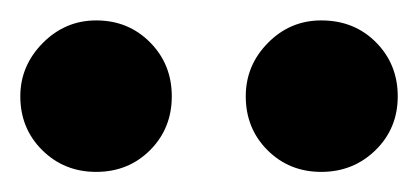

<svg xmlns="http://www.w3.org/2000/svg" viewBox="-43 -714 414 190"><path d="M-22.9 -618.7Q-22.9 -648.9 -0.7 -671.4Q21.5 -693.8 52.2 -693.8Q84 -693.8 105.5 -672.1Q127 -650.4 127 -618.7Q127 -586.9 105.5 -565.4Q84 -543.9 52.2 -543.9Q20.5 -543.9 -1.2 -565.4Q-22.9 -586.9 -22.9 -618.7ZM200.2 -618.7Q200.2 -649.4 222.2 -671.6Q244.1 -693.8 274.9 -693.8Q307.6 -693.8 329.1 -672.1Q350.6 -650.4 350.6 -618.7Q350.6 -586.9 328.6 -565.4Q306.6 -543.9 274.9 -543.9Q243.2 -543.9 221.7 -565.4Q200.2 -586.9 200.2 -618.7Z"/></svg>

Font: Elstob 14pt
Style: Bold
Weight: 700
Designer: Peter S. Baker
Version: Version 1.015